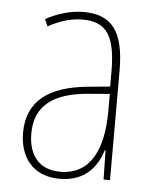

<svg xmlns="http://www.w3.org/2000/svg" viewBox="-45 -575 499 624"><g transform="rotate(5 205.0 -263.5)"><path d="M203 -537C162 -537 118 -524 80 -503L90 -480C133 -504 170 -512 203 -512C278 -512 310 -471 310 -351V-303L237 -296C113 -284 41 -234 41 -129C41 -53 82 10 172 10C258 10 294 -43 311 -96H313L315 0H336V-356C336 -486 295 -537 203 -537ZM237 -273 311 -279V-220C310 -98 271 -13 172 -13C106 -13 68 -55 68 -129C68 -219 127 -263 237 -273Z"/></g></svg>

Font: Noto Sans Sinhala UI Condensed Thin
Style: Regular
Weight: 100
Width: 3
Designer: Jelle Bosma - Monotype Design Team
Foundry: Monotype Imaging Inc.
Version: Version 2.006